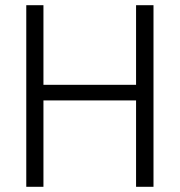

<svg xmlns="http://www.w3.org/2000/svg" viewBox="-20 -718 690 738"><path d="M503 0V-698H570V0ZM81 0V-698H147V0ZM134 -332V-392H516V-332Z"/></svg>

Font: Azeret Mono ExtraLight
Style: Regular
Weight: 250
Designer: Martin Vácha
Foundry: Displaay
Version: Version 1.002